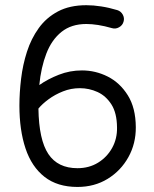

<svg xmlns="http://www.w3.org/2000/svg" viewBox="-20 -700 601 749"><path d="M509.8 -204.1Q510.3 -140.1 481 -87.2Q451.7 -34.2 400.1 -2.4Q348.6 29.3 282.2 29.3Q204.1 29.3 153.8 -10Q103.5 -49.3 79.6 -120.8Q55.7 -192.4 55.7 -288.1Q55.7 -338.4 62.3 -392.8Q68.8 -447.3 85.2 -498.3Q101.6 -549.3 131.1 -590.3Q160.6 -631.3 206.3 -655.5Q252 -679.7 316.9 -679.7Q344.2 -679.7 374.5 -675Q404.8 -670.4 437.5 -660.6Q451.7 -656.2 459 -642.8Q466.3 -629.4 461.9 -615.2Q458 -601.1 444.3 -593.5Q430.7 -585.9 416.5 -590.3Q387.7 -598.6 362.8 -602.5Q337.9 -606.4 316.9 -606.4Q258.3 -606.4 220 -575.7Q181.6 -544.9 160.9 -491.2Q140.1 -437.5 133.3 -368.2Q166.5 -391.6 209.5 -408.4Q252.4 -425.3 299.8 -425.3Q352.5 -425.3 400.1 -401.4Q447.8 -377.4 478.5 -328.4Q509.3 -279.3 509.8 -204.1ZM282.2 -43.9Q327.6 -43.9 362.5 -65.4Q397.5 -86.9 417.5 -123Q437.5 -159.2 436.5 -203.1Q436 -259.3 414.6 -292.7Q393.1 -326.2 360.4 -341.1Q327.6 -356 291.5 -356Q256.8 -356 225.6 -343.5Q194.3 -331.1 169.4 -312.7Q144.5 -294.4 129.9 -276.4Q131.8 -154.3 168.7 -99.1Q205.6 -43.9 282.2 -43.9Z"/></svg>

Font: Mikhak Regular
Style: Regular
Weight: 400
Designer: Amin Abedi
Version: Version 3.3